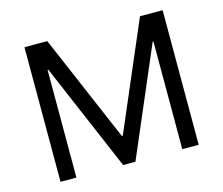

<svg xmlns="http://www.w3.org/2000/svg" viewBox="-98 -818 1102 948"><g transform="rotate(-15 453.0 -344.0)"><path d="M99.8 0V-688H216.4L450.7 -140.5H455.7L690.3 -688H806V0H722.2V-550.1H718.2L482.8 0H419.8L185 -550.1H181V0Z"/></g></svg>

Font: Saira Thin
Style: Regular
Weight: 100
Designer: Hector Gatti with collaboration of the Omnibus-Type team
Foundry: Omnibus-Type
Version: Version 1.101